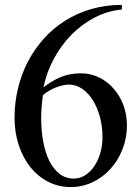

<svg xmlns="http://www.w3.org/2000/svg" viewBox="-20 -738 566 774"><path d="M153.3 -354.5Q149.4 -331.1 147.7 -307.1Q146 -283.2 146 -259.8Q146 -211.9 154.1 -168Q162.1 -124 178.2 -90.8Q194.3 -57.6 219.2 -37.8Q244.1 -18.1 277.8 -18.1Q301.8 -18.1 322.8 -31.2Q343.8 -44.4 359.4 -67.1Q375 -89.8 384 -120.1Q393.1 -150.4 393.1 -184.6Q393.1 -228.5 382.6 -267.1Q372.1 -305.7 353.8 -334.7Q335.4 -363.8 310.8 -380.4Q286.1 -397 257.8 -397Q246.1 -397 232.4 -393.8Q218.8 -390.6 204.8 -385.3Q190.9 -379.9 177.5 -371.8Q164.1 -363.8 153.3 -354.5ZM471.2 -699.7Q413.6 -694.3 361.6 -667.2Q309.6 -640.1 267.8 -597.7Q226.1 -555.2 196.8 -500.5Q167.5 -445.8 155.3 -385.7Q185.5 -410.2 222.2 -426.3Q258.8 -442.4 306.6 -442.4Q345.2 -442.4 378.9 -426Q412.6 -409.7 437.7 -381.1Q462.9 -352.5 477.3 -314.5Q491.7 -276.4 491.7 -232.4Q491.7 -181.2 473.6 -135.7Q455.6 -90.3 424.8 -56.6Q394 -22.9 352.8 -3.4Q311.5 16.1 265.1 16.1Q215.3 16.1 173.6 -5.6Q131.8 -27.3 101.8 -65.2Q71.8 -103 55.2 -154.1Q38.6 -205.1 38.6 -263.2Q38.6 -324.2 52.5 -381.8Q66.4 -439.5 92.8 -490Q119.1 -540.5 157 -582.5Q194.8 -624.5 242.9 -654.8Q291 -685.1 348.4 -701.7Q405.8 -718.3 471.2 -718.3Z"/></svg>

Font: Khmer Busra Bunong
Style: Regular
Weight: 400
Designer: D. Kanjahn
Version: Version 7.100; 2014